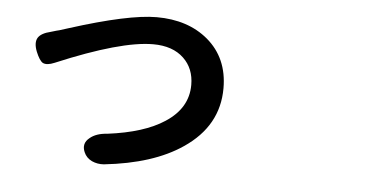

<svg xmlns="http://www.w3.org/2000/svg" viewBox="-47 -735 1593 811"><g transform="rotate(5 750.0 -329.5)"><path d="M367.2 -19.5Q342.8 -31.2 333 -54.7Q317.4 -90.8 347.7 -115.2Q374 -137.7 420.9 -140.6Q576.2 -160.2 662.1 -216.8Q756.8 -278.3 756.8 -377Q756.8 -446.3 711.9 -489.3Q665 -534.2 582 -534.2Q445.3 -534.2 173.8 -419.9Q141.6 -406.2 124 -415Q109.4 -423.8 94.7 -460Q80.1 -497.1 92.8 -518.6Q105.5 -539.1 146.5 -548.8Q154.3 -550.8 169.9 -555.7Q177.7 -557.6 181.6 -558.6Q192.4 -561.5 218.8 -570.3Q467.8 -649.4 586.9 -649.4Q719.7 -649.4 804.7 -578.1Q893.6 -502.9 893.6 -375Q893.6 -214.8 749 -117.2Q626 -33.2 418 -10.7Q390.6 -8.8 367.2 -19.5Z"/></g></svg>

Font: Bpmf GenSen Rounded B
Style: B
Weight: 700
Foundry: But Ko
Version: Version 1.320